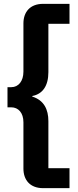

<svg xmlns="http://www.w3.org/2000/svg" viewBox="-20 -813 405 1000"><path d="M205 167H342V63H232V-182C232 -243 209 -291 148 -310V-313C202 -323 232 -366 232 -437V-689H342V-793H205C135 -793 102 -749 102 -691V-440C102 -390 76 -359 39 -359H19V-254H39C75 -254 102 -226 102 -176V65C102 123 135 167 205 167Z"/></svg>

Font: Mona Sans SemiCondensed
Style: Bold
Weight: 700
Width: 4
Designer: Deni Anggara
Foundry: GitHub
Version: Version 2.000